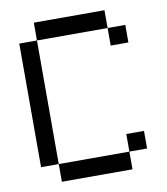

<svg xmlns="http://www.w3.org/2000/svg" viewBox="-81 -788 743 856"><g transform="rotate(-10 290.0 -360.0)"><path d="M449.7 0H129.9V-80.1H449.7ZM529.8 -80.1H449.7V-159.7H529.8ZM529.8 -560.1H449.7V-639.6H529.8ZM449.7 -639.6H129.9V-720.2H449.7ZM129.9 -80.1H49.8V-639.6H129.9Z"/></g></svg>

Font: W95FA
Style: Regular
Weight: 400
Designer: FontsArena.com
Foundry: Alina Sava
Version: Version 1.002;Fontself Maker 3.4.0